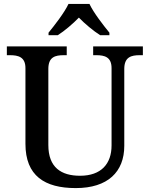

<svg xmlns="http://www.w3.org/2000/svg" viewBox="-20 -951 765 981"><path d="M228 -784V-771H275C310 -793 353 -830 383 -861C413 -830 457 -793 492 -771H539V-784C508 -822 458 -886 437 -931H330C309 -886 259 -822 228 -784ZM367 10C531 10 615 -73 615 -206V-599C615 -660 651 -669 694 -669H710V-714H456V-669H472C514 -669 550 -660 550 -603V-208C550 -114 497 -53 389 -53C293 -53 227 -95 227 -210V-599C227 -660 262 -669 306 -669H321V-714H15V-669H31C73 -669 110 -660 110 -603V-216C110 -53 208 10 367 10Z"/></svg>

Font: Noto Serif Georgian Medium
Style: Regular
Weight: 500
Designer: Monotype Design Team, Akaki Razmadze
Foundry: Google LLC
Version: Version 2.003